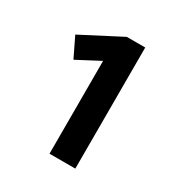

<svg xmlns="http://www.w3.org/2000/svg" viewBox="-106 -875 503 541"><g transform="rotate(30 145.0 -605.0)"><path d="M130 -408V-710L56 -671L25 -735L154 -802H214V-408Z"/></g></svg>

Font: Gantari SemiBold
Style: Regular
Weight: 600
Designer: Anugrah Pasau
Foundry: Lafontype
Version: Version 1.000; ttfautohint (v1.8.4)